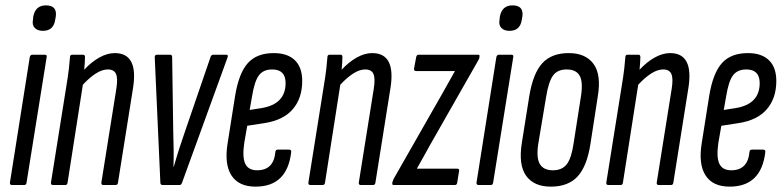

<svg xmlns="http://www.w3.org/2000/svg" viewBox="-20 -690 2921 716"><path d="M25 0Q16 0 17 -9L91 -477Q93 -486 101 -486H147Q156 -486 154 -477L79 -9Q78 0 70 0ZM140 -575Q120 -575 109.5 -586Q99 -597 103 -617L104 -628Q112 -670 151 -670Q194 -670 188 -628L186 -617Q180 -575 140 -575Z M178 0Q169 0 170 -9L227 -366Q234 -408 237 -434.5Q240 -461 241 -477Q241 -486 250 -486H290Q297 -486 297 -477Q297 -467 296 -454.5Q295 -442 294 -430Q321 -459 350.5 -475.5Q380 -492 408 -492Q497 -492 476 -361L420 -9Q419 0 411 0H366Q357 0 358 -9L414 -360Q420 -398 412.5 -414.5Q405 -431 382 -431Q361 -431 337.5 -416Q314 -401 289 -374L232 -9Q231 0 223 0Z M587 0Q578 0 578 -9L557 -477Q557 -486 566 -486H614Q622 -486 622 -477L626 -202Q627 -168 627.5 -135Q628 -102 627 -68H628Q647 -135 671 -203L765 -477Q768 -486 775 -486H823Q832 -486 829 -477L659 -9Q656 0 650 0Z M933 6Q870 6 843 -36Q816 -78 829 -157L857 -334Q871 -418 904.5 -455Q938 -492 1001 -492Q1052 -492 1079.5 -465.5Q1107 -439 1107 -388Q1107 -324 1072 -283Q1037 -242 967 -231L902 -221L891 -158Q883 -104 894.5 -79.5Q906 -55 939 -55Q1001 -55 1007 -124Q1008 -132 1016 -132H1058Q1067 -132 1066 -123Q1051 6 933 6ZM911 -280 956 -287Q1045 -302 1045 -380Q1045 -431 995 -431Q962 -431 945.5 -409Q929 -387 920 -331Z M1138 0Q1129 0 1130 -9L1187 -366Q1194 -408 1197 -434.5Q1200 -461 1201 -477Q1201 -486 1210 -486H1250Q1257 -486 1257 -477Q1257 -467 1256 -454.5Q1255 -442 1254 -430Q1281 -459 1310.5 -475.5Q1340 -492 1368 -492Q1457 -492 1436 -361L1380 -9Q1379 0 1371 0H1326Q1317 0 1318 -9L1374 -360Q1380 -398 1372.5 -414.5Q1365 -431 1342 -431Q1321 -431 1297.5 -416Q1274 -401 1249 -374L1192 -9Q1191 0 1183 0Z M1448 0Q1442 0 1443 -7V-10Q1445 -16 1448 -23L1630 -342Q1642 -363 1653 -383Q1664 -403 1676 -424V-425H1532Q1523 -425 1524 -434L1532 -477Q1534 -486 1541 -486H1762Q1770 -486 1768 -480V-477Q1768 -472 1763 -464L1583 -148Q1572 -127 1559.5 -105.5Q1547 -84 1535 -62V-61H1685Q1694 -61 1692 -52L1685 -9Q1684 0 1676 0Z M1765 0Q1756 0 1757 -9L1831 -477Q1833 -486 1841 -486H1887Q1896 -486 1894 -477L1819 -9Q1818 0 1810 0ZM1880 -575Q1860 -575 1849.5 -586Q1839 -597 1843 -617L1844 -628Q1852 -670 1891 -670Q1934 -670 1928 -628L1926 -617Q1920 -575 1880 -575Z M2034 6Q1971 6 1942 -34.5Q1913 -75 1926 -157L1954 -333Q1968 -417 2002.5 -454.5Q2037 -492 2101 -492Q2164 -492 2193.5 -451.5Q2223 -411 2209 -329L2182 -154Q2169 -70 2134 -32Q2099 6 2034 6ZM2042 -55Q2076 -55 2093.5 -77.5Q2111 -100 2119 -155L2146 -328Q2155 -383 2142 -407Q2129 -431 2093 -431Q2059 -431 2042.5 -408.5Q2026 -386 2017 -331L1988 -158Q1979 -104 1992.5 -79.5Q2006 -55 2042 -55Z M2249 0Q2240 0 2241 -9L2298 -366Q2305 -408 2308 -434.5Q2311 -461 2312 -477Q2312 -486 2321 -486H2361Q2368 -486 2368 -477Q2368 -467 2367 -454.5Q2366 -442 2365 -430Q2392 -459 2421.5 -475.5Q2451 -492 2479 -492Q2568 -492 2547 -361L2491 -9Q2490 0 2482 0H2437Q2428 0 2429 -9L2485 -360Q2491 -398 2483.5 -414.5Q2476 -431 2453 -431Q2432 -431 2408.5 -416Q2385 -401 2360 -374L2303 -9Q2302 0 2294 0Z M2701 6Q2638 6 2611 -36Q2584 -78 2597 -157L2625 -334Q2639 -418 2672.5 -455Q2706 -492 2769 -492Q2820 -492 2847.5 -465.5Q2875 -439 2875 -388Q2875 -324 2840 -283Q2805 -242 2735 -231L2670 -221L2659 -158Q2651 -104 2662.5 -79.5Q2674 -55 2707 -55Q2769 -55 2775 -124Q2776 -132 2784 -132H2826Q2835 -132 2834 -123Q2819 6 2701 6ZM2679 -280 2724 -287Q2813 -302 2813 -380Q2813 -431 2763 -431Q2730 -431 2713.5 -409Q2697 -387 2688 -331Z"/></svg>

Font: Sofia Sans Extra Condensed
Style: Italic
Weight: 400
Italic angle: -9°
Designer: Botio Nikoltchev, Ani Petrova
Foundry: lettersoup
Version: Version 4.101; ttfautohint (v1.8.4.7-5d5b)